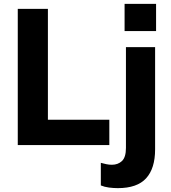

<svg xmlns="http://www.w3.org/2000/svg" viewBox="-20 -751 883 994"><path d="M72 0V-705H228V-131H546V0ZM590 223Q568 223 544.5 220Q521 217 502 209V92Q516 96 530.5 99Q545 102 559 102Q591 102 611.5 82.5Q632 63 632 15V-507H783V22Q783 121 736.5 172Q690 223 590 223ZM625 -590V-731H788V-590Z"/></svg>

Font: Mulish ExtraLight ExtraBold
Style: Regular
Weight: 800
Version: Version 3.603